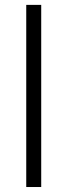

<svg xmlns="http://www.w3.org/2000/svg" viewBox="-20 -751 270 771"><path d="M145.5 -731.4V0H85.4V-731.4Z"/></svg>

Font: Inter 18pt Light
Style: Regular
Weight: 300
Designer: Rasmus Andersson
Foundry: rsms
Version: Version 4.001;git-66647c0bb